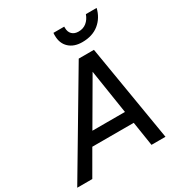

<svg xmlns="http://www.w3.org/2000/svg" viewBox="-235 -1088 1160 1236"><g transform="rotate(-30 345.0 -470.0)"><path d="M-22 0 402 -715H515L634 0H530L502 -180H194L90 0ZM246 -269H488L437 -597ZM344 -940H424V-931Q424 -900 441.5 -883Q459 -866 489 -866Q524 -866 548.5 -886Q573 -906 585 -940H665Q649 -874 600.5 -834.5Q552 -795 476 -795Q415 -795 379 -828.5Q343 -862 343 -920Q343 -925 343 -930Q343 -935 344 -940Z"/></g></svg>

Font: Wix Madefor Text Medium
Style: Italic
Weight: 500
Italic angle: -12°
Designer: Dalton Maag Ltd
Foundry: Dalton Maag Ltd
Version: Version 3.100